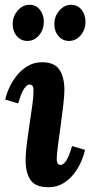

<svg xmlns="http://www.w3.org/2000/svg" viewBox="-20 -771 384 802"><path d="M156 -511Q208 -511 228.5 -479.5Q249 -448 249 -395Q249 -371 244 -330Q239 -289 233 -244Q227 -199 222 -162Q217 -125 217 -108Q217 -92 222 -87Q227 -82 232 -82Q244 -82 256 -99Q268 -116 281 -161L335 -145Q331 -124 319.5 -97Q308 -70 289 -45.5Q270 -21 243.5 -5Q217 11 183 11Q128 11 107.5 -19Q87 -49 87 -102Q87 -131 92 -171Q97 -211 103.5 -253Q110 -295 115 -331.5Q120 -368 120 -392Q120 -409 115 -413.5Q110 -418 104 -418Q93 -418 81 -401Q69 -384 56 -339L2 -355Q6 -376 18 -403Q30 -430 49.5 -454.5Q69 -479 95.5 -495Q122 -511 156 -511ZM268 -600Q242 -600 224.5 -620Q207 -640 207 -670Q207 -703 228 -727Q249 -751 277 -751Q304 -751 320.5 -730.5Q337 -710 337 -681Q337 -647 317 -623.5Q297 -600 268 -600ZM94 -600Q68 -600 50.5 -620Q33 -640 33 -670Q33 -703 54 -727Q75 -751 103 -751Q130 -751 146.5 -730.5Q163 -710 163 -681Q163 -647 143 -623.5Q123 -600 94 -600Z"/></svg>

Font: Lora
Style: Bold Italic
Weight: 700
Italic angle: -3°
Designer: Olga Karpushina, Alexei Vanyashin (Cyrillic)
Foundry: Cyreal
Version: Version 3.004